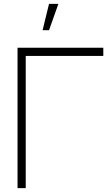

<svg xmlns="http://www.w3.org/2000/svg" viewBox="-20 -965 560 985"><path d="M231.5 -945 198.5 -810H231.5L279.5 -945ZM70 0V-720H510V-678H112V0Z"/></svg>

Font: Hauora
Style: Regular
Weight: 400
Designer: Wayne Shih
Foundry: WCYS
Version: Version 1.001